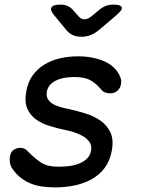

<svg xmlns="http://www.w3.org/2000/svg" viewBox="-20 -805 640 835"><path d="M219 10Q189 10 162 6Q135 2 112 -7.5Q89 -17 69.5 -32.5Q50 -48 34 -71Q26 -82 23.5 -96Q21 -110 23 -124Q27 -146 40.5 -154Q54 -162 68 -162Q79 -162 87 -158Q95 -154 104 -144Q131 -116 158.5 -98Q186 -80 234 -80Q251 -80 274 -82Q297 -84 318.5 -91.5Q340 -99 356 -113Q372 -127 376 -150Q380 -172 369 -187.5Q358 -203 339.5 -213.5Q321 -224 300 -230.5Q279 -237 262 -240Q229 -247 196 -257Q163 -267 137.5 -285Q112 -303 99 -332Q86 -361 94 -406Q101 -448 122 -477Q143 -506 173.5 -524.5Q204 -543 241.5 -551.5Q279 -560 319 -560Q384 -560 433 -538.5Q482 -517 501 -475Q506 -464 507 -455Q508 -446 506 -439Q504 -423 491.5 -411Q479 -399 459 -399Q450 -399 438.5 -402.5Q427 -406 419 -417Q399 -441 374 -455.5Q349 -470 303 -470Q281 -470 260.5 -466.5Q240 -463 224 -455Q208 -447 197.5 -435.5Q187 -424 184 -407Q180 -387 188.5 -373.5Q197 -360 211.5 -352Q226 -344 244 -339Q262 -334 278 -331Q315 -323 352 -311.5Q389 -300 417.5 -280Q446 -260 460.5 -228.5Q475 -197 466 -149Q458 -105 435 -74.5Q412 -44 378.5 -25.5Q345 -7 304 1.5Q263 10 219 10ZM244 -785Q261 -785 274 -779Q287 -773 297 -762L321 -735Q332 -721 347 -721Q362 -721 379 -735L410 -761Q424 -773 439.5 -779Q455 -785 472 -785Q506 -785 509.5 -773Q513 -761 484 -737L411 -675Q393 -660 374 -652.5Q355 -645 334 -645Q313 -645 296.5 -652.5Q280 -660 268 -675L216 -738Q197 -761 204 -773Q211 -785 244 -785Z"/></svg>

Font: Maple Mono
Style: Italic
Weight: 400
Italic angle: -10°
Monospace: yes
Designer: subframe7536
Version: Version 7.300